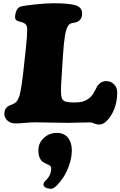

<svg xmlns="http://www.w3.org/2000/svg" viewBox="-20 -738 732 1167"><path d="M190.9 5.4Q169.4 5.4 132.1 8.8Q94.7 12.2 73.7 12.2Q43.9 12.2 25.1 -5.4Q6.3 -22.9 6.3 -45.4Q6.3 -74.2 24.9 -89.4Q31.7 -94.7 48.6 -101.1Q65.4 -107.4 73.2 -113.8Q82.5 -120.1 89.8 -135.3Q97.2 -150.4 100.1 -162.1Q112.3 -216.8 120.1 -287.1L136.7 -439.5Q145.5 -518.6 145.5 -560.5Q145.5 -587.4 126 -597.7Q119.1 -601.6 105.5 -605Q91.8 -608.4 87.4 -610.4Q71.8 -616.7 71.8 -631.8Q71.8 -655.8 80.8 -675Q89.8 -694.3 109.4 -699.2Q130.9 -704.6 196.8 -711.4Q262.7 -718.3 305.2 -718.3Q400.9 -718.3 440.4 -705.6Q462.4 -697.8 470.7 -685.5Q479 -673.3 479 -655.3Q479 -616.2 444.8 -603.5Q438.5 -601.1 426.8 -599.4Q415 -597.7 407.7 -594Q400.4 -590.3 394 -581.1Q381.3 -561.5 374.5 -519.5Q367.7 -477.5 362.3 -396L354.5 -271Q350.1 -216.3 350.8 -180.4Q351.6 -144.5 359.4 -133.8Q366.7 -123.5 382.3 -119.4Q397.9 -115.2 433.6 -115.2Q464.4 -115.2 483.9 -121.1Q503.4 -127 520.5 -140.1Q532.2 -148.9 540.8 -160.4Q549.3 -171.9 558.1 -189.2Q566.9 -206.5 569.8 -211.4Q590.8 -245.1 626.5 -245.1Q652.8 -245.1 672.6 -226.1Q692.4 -207 692.4 -175.8Q692.4 -106 663.1 -50.8Q647.5 -21 626.5 -1Q605.5 19 584 19Q566.9 19 552.5 12.5Q538.1 5.9 527.3 5.9Q496.1 5.9 454.8 7.3Q413.6 8.8 394.5 8.8Q372.6 8.8 292.2 7.1Q211.9 5.4 190.9 5.4ZM244.1 384.3Q244.1 370.1 262.7 354Q272.5 345.2 281.7 327.1Q291 309.1 291 285.2Q291 274.9 283 269Q274.9 263.2 263.7 258.5Q252.4 253.9 241 246.6Q229.5 239.3 221.4 221.2Q213.4 203.1 213.4 174.8Q213.4 130.9 246.6 100.3Q279.8 69.8 324.7 69.8Q369.6 69.8 393.1 99.1Q416.5 128.4 416.5 174.8Q416.5 217.8 401.4 262.7Q386.2 307.6 365.7 338.6Q345.2 369.6 325 389.4Q304.7 409.2 293.5 409.2Q268.1 409.2 256.1 401.1Q244.1 393.1 244.1 384.3Z"/></svg>

Font: Cooper* Black
Style: Italic
Weight: 900
Italic angle: -7°
Designer: Owen Earl
Foundry: indestructible type*
Version: Version 0.001